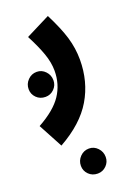

<svg xmlns="http://www.w3.org/2000/svg" viewBox="-192 -448 675 931"><g transform="rotate(-20 145.0 17.5)"><path d="M-41 105Q46 57 82.5 2Q119 -53 119 -123Q119 -165 102.5 -212Q86 -259 54 -320L179 -383Q219 -304 236 -247Q253 -190 253 -131Q253 -18 199.5 72.5Q146 163 26 230ZM-30 -81Q-30 -108 -11 -127.5Q8 -147 35 -147Q61 -147 79.5 -127.5Q98 -108 98 -81Q98 -55 79.5 -36.5Q61 -18 35 -18Q7 -18 -11.5 -36.5Q-30 -55 -30 -81ZM81 355Q81 328 100 308.5Q119 289 146 289Q172 289 190.5 308.5Q209 328 209 355Q209 381 190.5 399.5Q172 418 146 418Q118 418 99.5 399.5Q81 381 81 355Z"/></g></svg>

Font: Noto Sans Arabic Cond
Style: Bold
Weight: 700
Width: 3
Designer: Nadine Chahine
Foundry: Monotype Imaging Inc.
Version: Version 1.001